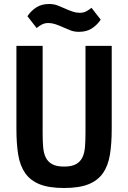

<svg xmlns="http://www.w3.org/2000/svg" viewBox="-20 -927 640 959"><path d="M193 -698V-263Q193 -224 195.5 -193Q198 -162 208.5 -140.5Q219 -119 240.5 -107Q262 -95 300 -95Q338 -95 359.5 -107Q381 -119 391.5 -140.5Q402 -162 404.5 -193Q407 -224 407 -263V-698H538V-283Q538 -209 529 -154Q520 -99 494 -62Q468 -25 421.5 -6.5Q375 12 300 12Q225 12 178.5 -6.5Q132 -25 106 -62Q80 -99 71 -154Q62 -209 62 -283V-698ZM375 -768Q351 -768 333 -775Q315 -782 297 -790Q275 -800 257 -806Q239 -812 222 -812Q205 -812 192 -806Q179 -800 163 -787L117 -846Q134 -872 160.5 -889.5Q187 -907 225 -907Q249 -907 267 -900Q285 -893 303 -885Q325 -875 343 -869Q361 -863 378 -863Q395 -863 408 -869Q421 -875 437 -888L483 -829Q466 -803 439.5 -785.5Q413 -768 375 -768Z"/></svg>

Font: IBM Plex Mono SmBld
Style: Regular
Weight: 600
Monospace: yes
Designer: Mike Abbink, Paul van der Laan, Pieter van Rosmalen
Foundry: Bold Monday
Version: Version 2.3